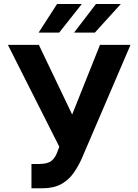

<svg xmlns="http://www.w3.org/2000/svg" viewBox="-20 -958 711 987"><path d="M141.7 9.9V-115.1H181.1Q225.1 -115.1 245 -131.4Q264.9 -147.7 275.9 -180L284.8 -203.8L20.6 -727.3H179.7L350.9 -369.3L494 -727.3H650.9L400.2 -142.8Q382.1 -102.3 357.4 -67.5Q332.7 -32.7 294.4 -11.4Q256 9.9 196.4 9.9ZM360.8 -790.5 473.4 -937.5H601.2L467.7 -790.5ZM178.6 -790.5 273.4 -937.5H400.6L284.4 -790.5Z"/></svg>

Font: Inter Zeller
Style: Bold
Weight: 700
Designer: Rasmus Andersson; Joe Bland
Foundry: zeller
Version: Version 3.015;git-dec3a8cb1